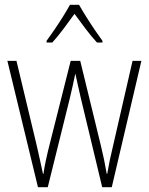

<svg xmlns="http://www.w3.org/2000/svg" viewBox="-20 -784 623 804"><path d="M318 -375Q312 -401 306.5 -425.5Q301 -450 296 -474H295Q290 -450 284.5 -425Q279 -400 273 -375L180 0H139L11 -529H49L133 -178Q141 -143 147.5 -113.5Q154 -84 160 -56H162Q165 -79 172 -112Q179 -145 188 -180L276 -529H316L402 -176Q417 -115 427 -56H429Q435 -90 439.5 -112Q444 -134 452 -167L535 -529H572L448 0H408ZM311 -764Q324 -741 342.5 -711.5Q361 -682 379.5 -655Q398 -628 409 -613V-606H386Q363 -631 338 -664Q313 -697 292 -726Q272 -698 246.5 -664Q221 -630 199 -606H175V-613Q189 -632 207.5 -659Q226 -686 243.5 -714Q261 -742 273 -764Z"/></svg>

Font: Noto Sans Sinhala Condensed ExtraLight
Style: Regular
Weight: 200
Width: 3
Designer: Jelle Bosma - Monotype Design Team
Foundry: Monotype Imaging Inc.
Version: Version 2.006; ttfautohint (v1.8.4.7-5d5b)